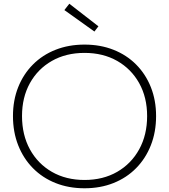

<svg xmlns="http://www.w3.org/2000/svg" viewBox="-20 -1000 906 1029"><path d="M433 9Q348 9 277.8 -19Q207.5 -47 156.5 -98.8Q105.5 -150.5 77.5 -221.5Q49.5 -292.5 49.5 -378Q49.5 -462.5 77.5 -532.8Q105.5 -603 156.5 -654.2Q207.5 -705.5 277.8 -733.2Q348 -761 433 -761Q518 -761 588.2 -733.2Q658.5 -705.5 709.5 -654.2Q760.5 -603 788.5 -532.8Q816.5 -462.5 816.5 -378Q816.5 -292.5 788.5 -221.5Q760.5 -150.5 709.5 -98.8Q658.5 -47 588.2 -19Q518 9 433 9ZM433 -35.5Q532.5 -35.5 608 -79Q683.5 -122.5 726 -199.8Q768.5 -277 768.5 -378Q768.5 -478 726 -554.2Q683.5 -630.5 608 -673.5Q532.5 -716.5 433 -716.5Q333.5 -716.5 258 -673.5Q182.5 -630.5 140.2 -554.2Q98 -478 98 -378Q98 -277 140.2 -199.8Q182.5 -122.5 258 -79Q333.5 -35.5 433 -35.5ZM351.5 -980 325 -946 486 -831 507.5 -859Z"/></svg>

Font: Hepta Slab ExtraLight Light
Style: Regular
Weight: 300
Version: Version 1.100